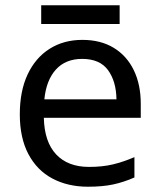

<svg xmlns="http://www.w3.org/2000/svg" viewBox="-20 -697 604 727"><path d="M292 -546Q361 -546 410.5 -516Q460 -486 486.5 -431.5Q513 -377 513 -304V-251H146Q148 -160 192.5 -112.5Q237 -65 317 -65Q368 -65 407.5 -74.5Q447 -84 489 -102V-25Q448 -7 408 1.5Q368 10 313 10Q237 10 178.5 -21Q120 -52 87.5 -113.5Q55 -175 55 -264Q55 -352 84.5 -415Q114 -478 167.5 -512Q221 -546 292 -546ZM291 -474Q228 -474 191.5 -433.5Q155 -393 148 -321H421Q420 -389 389 -431.5Q358 -474 291 -474ZM433 -677V-606H136V-677Z"/></svg>

Font: Noto Sans Elymaic
Style: Regular
Weight: 400
Designer: Morgane Pierson
Foundry: Google LLC
Version: Version 1.002; ttfautohint (v1.8.4.7-5d5b)